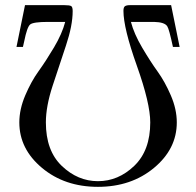

<svg xmlns="http://www.w3.org/2000/svg" viewBox="-20 -725 762 745"><path d="M44 -543 77 -705H230Q250 -705 256 -701.5Q262 -698 262 -682Q262 -626 236 -548.5Q210 -471 184 -391.5Q158 -312 158 -250Q158 -140 220 -81Q282 -22 360 -22Q439 -22 501 -81.5Q563 -141 563 -250Q563 -324 511 -470Q459 -616 459 -683Q459 -697 465 -701Q471 -705 484 -705H644L677 -543H651Q636 -613 629 -623Q619 -639 578 -640Q570 -640 555 -640H488Q500 -594 531.5 -540.5Q563 -487 591.5 -447.5Q620 -408 643 -354.5Q666 -301 666 -250Q666 -147 577.5 -73.5Q489 0 360 0Q231 0 143 -73.5Q55 -147 55 -250Q55 -301 78 -355Q101 -409 129.5 -448.5Q158 -488 189.5 -541Q221 -594 233 -640H166Q109 -640 97 -630Q85 -620 74 -565Q71 -551 69 -543Z"/></svg>

Font: CMU Serif
Style: Roman
Weight: 500
Version: Version 0.7.0